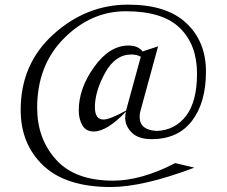

<svg xmlns="http://www.w3.org/2000/svg" viewBox="-20 -749 953 807"><path d="M415 -246.6Q441.4 -246.6 509.8 -284.2L571.8 -510.7Q554.2 -520 532.2 -520Q463.9 -520 421.4 -442.1Q378.9 -364.3 378.9 -298.8Q378.9 -246.6 415 -246.6ZM445.3 37.1Q257.3 37.1 162.1 -53Q66.9 -143.1 66.9 -287.1Q66.9 -480.5 204.8 -605Q342.8 -729.5 518.6 -729.5Q680.2 -729.5 762.9 -652.1Q845.7 -574.7 845.7 -447.8Q845.7 -317.9 786.9 -241Q728 -164.1 617.2 -164.1Q562 -164.1 534.2 -191.4Q506.3 -218.8 506.3 -253.4Q506.3 -266.1 509.3 -279.8Q429.7 -196.3 373.5 -196.3Q341.3 -196.3 326.2 -222.4Q311 -248.5 311 -284.7Q311 -377.4 375.7 -467.5Q440.4 -557.6 519.5 -557.6Q561 -557.6 579.1 -532.7L644.5 -554.2L570.3 -282.7Q566.9 -270.5 566.9 -257.8Q566.9 -202.1 639.6 -198.7Q716.3 -202.1 762.2 -262.2Q808.1 -322.3 808.1 -439.5Q808.1 -561 736.1 -631.3Q664.1 -701.7 508.8 -701.7Q362.8 -701.7 249.5 -588.4Q136.2 -475.1 136.2 -295.9Q136.2 -166 215.6 -77.9Q294.9 10.3 455.6 10.3Q573.7 10.3 716.8 -63.5L796.9 -44.4Q581.5 37.1 445.3 37.1Z"/></svg>

Font: Kelvinch
Style: Italic
Weight: 400
Italic angle: -10°
Designer: Paul James Miller
Foundry: High-Logic / Made with FontCreator
Version: Version 3.40;July 22, 2017;FontCreator 11.0.0.2388 64-bit